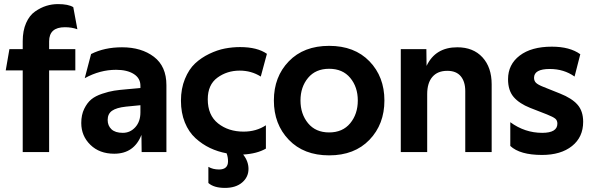

<svg xmlns="http://www.w3.org/2000/svg" viewBox="-20 -743 2892 938"><path d="M91 -542Q91 -593 107.5 -630.5Q124 -668 151.5 -687Q179 -706 206.5 -714.5Q234 -723 263 -723Q314 -723 338 -708L358 -600Q331 -610 297 -610Q220 -610 220 -541V-503H348V-399H220V0H91V-399H8L26 -503H91Z M506 -157Q506 -129 524.5 -111.5Q543 -94 580 -94Q616 -94 641 -121.5Q666 -149 666 -194V-229L595 -222Q549 -217 527.5 -202Q506 -187 506 -157ZM793 -327V0H672L671 -84Q635 8 538 8Q466 8 421.5 -35.5Q377 -79 377 -142Q377 -182 391.5 -211.5Q406 -241 426 -257.5Q446 -274 479 -285Q512 -296 537.5 -300Q563 -304 600 -307L666 -313V-324Q666 -361 633.5 -381.5Q601 -402 547 -402Q468 -402 394 -361L425 -479Q490 -512 576 -512Q671 -512 732 -465.5Q793 -419 793 -327Z M1254 -369Q1208 -398 1151 -398Q1089 -398 1042 -363.5Q995 -329 995 -258Q995 -180 1045.5 -140Q1096 -100 1170 -100Q1232 -100 1279 -131V-17Q1236 8 1168 12Q1194 45 1194 82Q1194 122 1163 148.5Q1132 175 1079 175Q1025 175 998 151V72Q1020 85 1050 85Q1094 85 1094 45Q1094 24 1087 6Q1044 -2 1006 -20Q968 -38 935 -68Q902 -98 883 -145Q864 -192 864 -251Q864 -310 883.5 -357.5Q903 -405 933 -433Q963 -461 1002.5 -480Q1042 -499 1079 -506Q1116 -513 1153 -513Q1237 -513 1284 -480Z M1691 -362.5Q1654 -407 1588 -407Q1522 -407 1485 -362.5Q1448 -318 1448 -252Q1448 -186 1485 -141Q1522 -96 1588 -96Q1654 -96 1691 -141Q1728 -186 1728 -252Q1728 -318 1691 -362.5ZM1391 -443.5Q1464 -519 1588 -519Q1712 -519 1785 -443.5Q1858 -368 1858 -252Q1858 -136 1785 -60Q1712 16 1588 16Q1464 16 1391 -60Q1318 -136 1318 -252Q1318 -368 1391 -443.5Z M2253 -298Q2253 -344 2231 -370.5Q2209 -397 2165 -397Q2118 -397 2092.5 -367.5Q2067 -338 2067 -283V0H1938V-503H2063L2064 -421Q2107 -512 2214 -512Q2292 -512 2337 -463Q2382 -414 2382 -331V0H2253Z M2815 -478 2787 -369Q2735 -406 2666 -406Q2589 -406 2589 -363Q2589 -348 2598.5 -338.5Q2608 -329 2636 -318L2716 -286Q2774 -263 2801.5 -231.5Q2829 -200 2829 -148Q2829 -73 2774.5 -29.5Q2720 14 2628 14Q2520 14 2473 -30V-146Q2544 -94 2629 -94Q2703 -94 2703 -139Q2703 -155 2692.5 -163.5Q2682 -172 2652 -184L2570 -216Q2517 -237 2489.5 -269Q2462 -301 2462 -356Q2462 -428 2519 -471.5Q2576 -515 2676 -515Q2764 -515 2815 -478Z"/></svg>

Font: Techna Sans
Style: Regular
Weight: 400
Designer: Carl Enlund
Version: Version 1.003